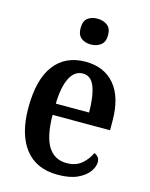

<svg xmlns="http://www.w3.org/2000/svg" viewBox="-116 -836 718 920"><g transform="rotate(15 243.0 -376.0)"><path d="M260 10Q153 10 97.5 -62Q42 -134 42 -264Q42 -405 96.5 -476.5Q151 -548 251 -548Q343 -548 395.5 -486.5Q448 -425 448 -306V-261H163Q164 -154 195.5 -104.5Q227 -55 287 -55Q332 -55 360.5 -79Q389 -103 404 -136Q415 -132 423 -122.5Q431 -113 431 -98Q431 -75 413 -50Q395 -25 357.5 -7.5Q320 10 260 10ZM329 -317Q329 -396 311.5 -443Q294 -490 253 -490Q212 -490 189 -445.5Q166 -401 164 -317ZM252 -634Q223 -634 204 -649Q185 -664 185 -698Q185 -733 204 -747.5Q223 -762 252 -762Q280 -762 300.5 -747.5Q321 -733 321 -698Q321 -664 300.5 -649Q280 -634 252 -634Z"/></g></svg>

Font: Noto Serif Khmer Condensed SemiBold
Style: Regular
Weight: 600
Width: 3
Designer: Danh Hong and the Monotype Design Team
Foundry: Monotype Imaging Inc.
Version: Version 2.004; ttfautohint (v1.8.4.7-5d5b)